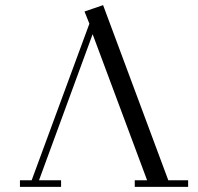

<svg xmlns="http://www.w3.org/2000/svg" viewBox="-20 -732 777 752"><path d="M58.1 0V-25.9H104L330.1 -639.2L311 -687L383.8 -711.9L639.2 -25.9H716.8V0H507.8V-25.9H556.2L342.8 -598.1L132.8 -25.9H219.2V0Z"/></svg>

Font: Dehuti Alt
Style: Book
Weight: 400
Version: Version 1.2